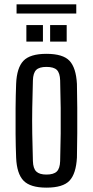

<svg xmlns="http://www.w3.org/2000/svg" viewBox="-20 -854 426 881"><path d="M193 7Q119 7 88 -25Q57 -57 54 -131Q52 -181 51.5 -240Q51 -299 51.5 -358Q52 -417 54 -469Q57 -543 87.5 -575Q118 -607 193 -607Q269 -607 299 -575Q329 -543 333 -469Q334 -418 334.5 -359.5Q335 -301 334.5 -242Q334 -183 333 -131Q329 -57 299 -25Q269 7 193 7ZM193 -53Q226 -53 240.5 -67Q255 -81 256 -115Q258 -182 258.5 -241Q259 -300 258.5 -358.5Q258 -417 256 -485Q255 -519 241 -533Q227 -547 193 -547Q160 -547 146 -533Q132 -519 131 -485Q129 -417 128 -358.5Q127 -300 128 -241Q129 -182 131 -115Q132 -81 146.5 -67Q161 -53 193 -53ZM210 -663V-739H286V-663ZM101 -663V-739H177V-663ZM56 -792V-834H330V-792Z"/></svg>

Font: Big Shoulders Display Medium
Style: Regular
Weight: 500
Designer: Patric King
Foundry: XO Type Co
Version: Version 1.000; ttfautohint (v1.8.2)